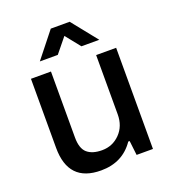

<svg xmlns="http://www.w3.org/2000/svg" viewBox="-134 -824 840 938"><g transform="rotate(-20 286.0 -355.5)"><path d="M131.8 -590.8 236.8 -723.1H335L440.9 -590.8H348.1L287.1 -667L225.1 -590.8ZM231.9 12.2Q62 12.2 62 -167V-525.9H166V-183.1Q166 -125.5 192.9 -102.3Q219.7 -79.1 270 -79.1Q324.7 -79.1 362.8 -117.9Q400.9 -156.7 400.9 -217.8V-525.9H504.9V0H419.9L411.1 -75.2H403.8Q344.2 12.2 231.9 12.2Z"/></g></svg>

Font: Archivo Medium
Style: Regular
Weight: 500
Designer: Hector Gatti
Foundry: Omnibus-Type
Version: Version 2.001